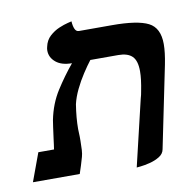

<svg xmlns="http://www.w3.org/2000/svg" viewBox="-69 -630 705 711"><g transform="rotate(-10 283.5 -274.5)"><path d="M389 13 448 -236Q452 -249 454 -262Q463 -307 463 -336Q463 -376 446 -392.5Q429 -409 394 -409H289Q275 -391 258 -365Q241 -339 227.5 -311Q214 -283 208 -257Q204 -232 202 -209Q200 -186 200 -165Q200 -158 200.5 -151Q201 -144 201 -137V-120Q201 -102 200 -86.5Q199 -71 196 -61Q192 -47 187 -30.5Q182 -14 177 0H1L40 -106H99Q100 -114 101.5 -123.5Q103 -133 104 -143Q107 -166 110 -187.5Q113 -209 114 -214Q126 -274 156 -321Q186 -368 220 -409Q181 -409 159.5 -427Q138 -445 138 -471Q138 -475 138.5 -478Q139 -481 140 -485Q145 -509 161.5 -524Q178 -539 197 -547Q216 -555 230.5 -558.5Q245 -562 245 -562Q246 -544 251 -533Q256 -522 266 -522H390Q486 -522 526.5 -501.5Q567 -481 567 -420Q567 -389 558 -344L495 -37Q492 -20 475.5 -10Q459 0 439 5Q419 10 404 11.5Q389 13 389 13Z"/></g></svg>

Font: Libertinus Serif Semibold Italic
Style: Regular
Weight: 600
Italic angle: -11.5°
Designer: Philipp H. Poll, Khaled Hosny
Foundry: Caleb Maclennan
Version: Version 7.051;RELEASE